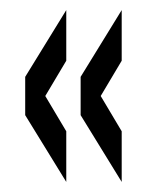

<svg xmlns="http://www.w3.org/2000/svg" viewBox="-20 -463 292 381"><path d="M221.5 -102 140 -234.5V-310.5L221.5 -443V-342.5L162 -242.5V-302.5L221.5 -202.5ZM111.5 -102 30 -234.5V-310.5L111.5 -443V-342.5L52 -242.5V-302.5L111.5 -202.5Z"/></svg>

Font: League Gothic Condensed
Style: Regular
Weight: 400
Width: 3
Designer: The League of Moveable Type
Version: Version 2.001